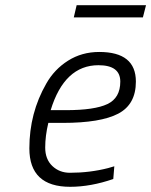

<svg xmlns="http://www.w3.org/2000/svg" viewBox="-20 -709 582 739"><path d="M181.5 -70C163.2 -87.3 154 -111 154 -141C154 -171 158 -202.7 166 -236H222C318.7 -236 389.7 -247.8 435 -271.5C480.3 -295.2 503 -336.3 503 -395C503 -471 456 -509 362 -509C317.3 -509 277.3 -497.8 242 -475.5C206.7 -453.2 178.7 -423.7 158 -387C114.7 -311.7 93 -228.7 93 -138C93 -39.3 145.3 10 250 10C302.7 10 358 0 416 -20L420 -69L396 -62C349.3 -50 300.3 -44 249 -44C222.3 -44 199.8 -52.7 181.5 -70ZM234 -285H175C210.3 -400.3 271.7 -458 359 -458C415 -458 443 -437 443 -395C443 -353 426.5 -324.2 393.5 -308.5C360.5 -292.8 307.3 -285 234 -285ZM264 -642H530L542 -689H275Z"/></svg>

Font: Titillium Web
Style: Light Italic
Weight: 300
Italic angle: -13°
Version: Version 1.001;PS 57.000;hotconv 1.0.70;makeotf.lib2.5.55311